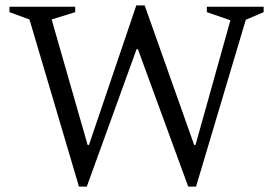

<svg xmlns="http://www.w3.org/2000/svg" viewBox="-20 -685 1010 710"><path d="M272 5 89 -613 15 -640V-660H258V-640L171 -613L304 -149H309L484 -665H515L698 -149H703L832 -610L745 -640V-660H955V-640L889 -612L705 5H676L490 -503H485L301 5Z"/></svg>

Font: Spectral SC Light
Style: Regular
Weight: 300
Designer: Jean-Baptiste Levee
Foundry: Production Type
Version: Version 2.001